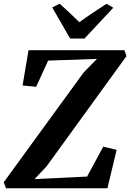

<svg xmlns="http://www.w3.org/2000/svg" viewBox="-36 -1013 700 1033"><path d="M-3.5 0 -16 -32.5 414 -623 485.5 -696 223 -687 158.5 -546 85.5 -553 117.5 -743H633.5L644.5 -711L214.5 -118L150 -49.5L432.5 -63L519.5 -224L591.5 -207L542 0ZM341.5 -805.5 245 -973 285 -993Q312.5 -968.5 339.2 -943.5Q366 -918.5 391 -893.5Q425.5 -919 462.8 -943.8Q500 -968.5 537 -992.5L573.5 -971.5L418.5 -805.5Z"/></svg>

Font: Merriweather 60pt
Style: Bold Italic
Weight: 700
Italic angle: -7.8°
Version: Version 2.101